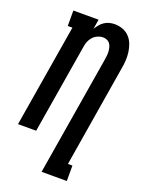

<svg xmlns="http://www.w3.org/2000/svg" viewBox="-174 -825 849 1123"><g transform="rotate(20 250.0 -264.0)"><path d="M232 215 355 -528Q357 -541 358.5 -554.5Q360 -568 359 -580.5Q358 -593 355 -605Q352 -617 345 -627Q338 -637 326.5 -642Q315 -647 302 -647Q285 -647 268 -639.5Q251 -632 239 -618.5Q227 -605 220.5 -588.5Q214 -572 212 -555L120 0H7L113 -639H84V-735H241L231 -675Q240 -689 251 -702.5Q262 -716 276.5 -725.5Q291 -735 307.5 -739Q324 -743 339 -743Q366 -743 390 -734Q414 -725 431 -707Q448 -689 457 -665.5Q466 -642 469.5 -617Q473 -592 471.5 -565.5Q470 -539 465 -513L361 119H389V215Z"/></g></svg>

Font: Iosevka Gothic
Style: Bold Italic
Weight: 700
Italic angle: -9°
Monospace: yes
Designer: Belleve Invis
Foundry: Belleve Invis
Version: Version 15.5.1; ttfautohint (v1.8.4)